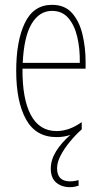

<svg xmlns="http://www.w3.org/2000/svg" viewBox="-20 -557 420 794"><path d="M216 139Q216 193 270 193Q281 193 291 191Q301 189 305 188V211Q299 213 289.5 215Q280 217 269 217Q235 217 212.5 198Q190 179 190 140Q190 104 212 68.5Q234 33 271 1Q244 10 214 10Q128 10 87.5 -63.5Q47 -137 47 -264Q47 -388 83 -462.5Q119 -537 195 -537Q248 -537 278 -503Q308 -469 321 -415Q334 -361 334 -301V-273H73Q72 -148 107.5 -81.5Q143 -15 214 -15Q266 -15 318 -52V-22Q293 0 269.5 28.5Q246 57 231 85.5Q216 114 216 139ZM195 -512Q143 -512 111 -459Q79 -406 74 -297H310Q311 -356 299.5 -404.5Q288 -453 262.5 -482.5Q237 -512 195 -512Z"/></svg>

Font: Noto Sans Hebrew ExtraCondensed Thin
Style: Regular
Weight: 100
Width: 2
Designer: Monotype Design Team
Foundry: Monotype Imaging Inc.
Version: Version 2.004; ttfautohint (v1.8.4.7-5d5b)